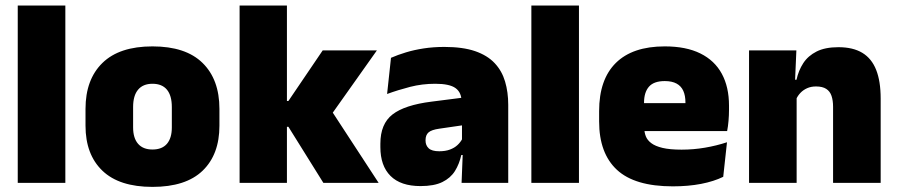

<svg xmlns="http://www.w3.org/2000/svg" viewBox="-20 -680 3338 714"><path d="M223 0H46V-659.5H223Z M547 15Q423.5 15 360.8 -45.2Q298 -105.5 298 -212.5V-275Q298 -384.5 361 -446Q424 -507.5 547 -507.5Q670.5 -507.5 733.2 -446Q796 -384.5 796 -275V-212.5Q796 -105.5 733.5 -45.2Q671 15 547 15ZM547 -124Q582.5 -124 600.8 -145.2Q619 -166.5 619 -206V-282Q619 -324.5 600.8 -346.5Q582.5 -368.5 547 -368.5Q512 -368.5 493.5 -346.5Q475 -324.5 475 -282V-206Q475 -166.5 493.5 -145.2Q512 -124 547 -124Z M1388 0H1182.5L1052.5 -208.5H1016.5V-304.5H1052.5L1180 -492.5H1381.5L1206.5 -245.5V-278ZM1047 0H871V-659.5H1047Z M1870 0H1696.5L1701.5 -126L1698 -130.5V-283.5L1696.5 -301.5Q1696.5 -336 1674.2 -352.2Q1652 -368.5 1598.5 -368.5Q1550 -368.5 1505.2 -357Q1460.5 -345.5 1419.5 -330.5L1434 -465Q1459 -476 1489.5 -485.2Q1520 -494.5 1556 -500Q1592 -505.5 1632.5 -505.5Q1701 -505.5 1746.8 -489.8Q1792.5 -474 1819.5 -445.2Q1846.5 -416.5 1858.2 -377Q1870 -337.5 1870 -290ZM1544 12Q1470 12 1432.2 -25.8Q1394.5 -63.5 1394.5 -133V-145.5Q1394.5 -219.5 1439.8 -254.5Q1485 -289.5 1584.5 -302L1710 -318L1720.5 -217L1614 -201.5Q1585 -197.5 1573.8 -187.8Q1562.5 -178 1562.5 -159V-157Q1562.5 -139.5 1574.2 -128.5Q1586 -117.5 1613.5 -117.5Q1636.5 -117.5 1653.2 -123.8Q1670 -130 1681.2 -140.5Q1692.5 -151 1699 -163.5L1724 -103.5H1695.5Q1688 -70 1671.8 -44Q1655.5 -18 1625 -3Q1594.5 12 1544 12Z M2133 0H1956V-659.5H2133Z M2482 13Q2340.5 13 2274.2 -48.5Q2208 -110 2208 -228.5V-267Q2208 -384.5 2270.2 -446Q2332.5 -507.5 2452 -507.5Q2531.5 -507.5 2584.5 -481.2Q2637.5 -455 2664.2 -405.8Q2691 -356.5 2691 -287V-271.5Q2691 -251.5 2689.2 -230.8Q2687.5 -210 2684 -192.5H2525.5Q2527.5 -223 2528.2 -250Q2529 -277 2529 -298.5Q2529 -324.5 2521 -342.2Q2513 -360 2496 -369.2Q2479 -378.5 2452 -378.5Q2411.5 -378.5 2393.2 -357.5Q2375 -336.5 2375 -298V-253.5L2376 -234.5V-203.5Q2376 -188 2381.5 -173.5Q2387 -159 2401.8 -147.8Q2416.5 -136.5 2443.8 -130Q2471 -123.5 2514.5 -123.5Q2559 -123.5 2601.5 -130.8Q2644 -138 2683.5 -151L2669.5 -22.5Q2635 -5.5 2587.2 3.8Q2539.5 13 2482 13ZM2648.5 -192.5H2301.5V-296.5H2648.5Z M3255 0H3078V-283Q3078 -306.5 3072.2 -323.5Q3066.5 -340.5 3052.5 -349.5Q3038.5 -358.5 3014.5 -358.5Q2996 -358.5 2981.5 -352Q2967 -345.5 2956.8 -334.8Q2946.5 -324 2940.5 -310.5L2913.5 -383.5H2942Q2949.5 -418 2967.2 -445.2Q2985 -472.5 3016.8 -488.5Q3048.5 -504.5 3098 -504.5Q3152 -504.5 3186.8 -483.5Q3221.5 -462.5 3238.2 -420.2Q3255 -378 3255 -313.5ZM2942.5 0H2765.5V-492.5H2941.5L2936 -366L2942.5 -348Z"/></svg>

Font: Anek Kannada Medium ExtraBold
Style: Regular
Weight: 800
Version: Version 1.003